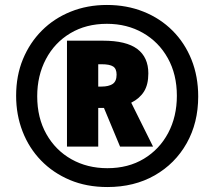

<svg xmlns="http://www.w3.org/2000/svg" viewBox="-20 -795 864 774"><path d="M413 -41Q329 -41 261.5 -69.5Q194 -98 145.5 -148Q97 -198 71 -265Q45 -332 45 -409Q45 -490 72.5 -556.5Q100 -623 149 -672Q198 -721 265 -748Q332 -775 411 -775Q491 -775 558.5 -748Q626 -721 675.5 -671.5Q725 -622 752 -554.5Q779 -487 779 -406Q779 -300 732.5 -217.5Q686 -135 603.5 -88Q521 -41 413 -41ZM413 -117Q497 -117 560 -155Q623 -193 658 -259Q693 -325 693 -409Q693 -495 656.5 -560.5Q620 -626 556 -662.5Q492 -699 411 -699Q327 -699 263.5 -661Q200 -623 165 -556.5Q130 -490 130 -407Q130 -320 167 -254.5Q204 -189 268 -153Q332 -117 413 -117ZM250 -204V-631H395Q489 -631 533.5 -597.5Q578 -564 578 -499Q578 -454 560.5 -426Q543 -398 509 -381L597 -204H464L399 -360H376V-204ZM389 -446Q418 -446 434 -456.5Q450 -467 450 -494Q450 -518 436 -527Q422 -536 390 -536H376V-446Z"/></svg>

Font: Noto Sans Tamil UI Condensed Black
Style: Regular
Weight: 900
Width: 3
Designer: Jelle Bosma - Monotype Design Team
Foundry: Monotype Imaging Inc.
Version: Version 2.004; ttfautohint (v1.8.4.7-5d5b)